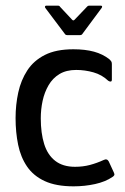

<svg xmlns="http://www.w3.org/2000/svg" viewBox="-20 -652 441 678"><path d="M240 6Q178 6 138 -12.5Q98 -31 75.5 -64Q53 -97 44 -141Q35 -185 35 -235Q35 -282 44.5 -325.5Q54 -369 76.5 -403.5Q99 -438 138.5 -458Q178 -478 239 -478Q281 -478 312 -469.5Q343 -461 366 -443Q372 -437 373.5 -434Q375 -431 375 -425V-371Q375 -364 370.5 -364Q366 -364 362 -367Q340 -388 310 -396.5Q280 -405 249 -405Q214 -405 190 -390.5Q166 -376 151.5 -351Q137 -326 130.5 -296Q124 -266 124 -234Q124 -182 136 -143.5Q148 -105 175 -84Q202 -63 245 -63Q273 -63 297.5 -69.5Q322 -76 346 -87Q358 -93 364 -82L382 -43Q385 -37 383.5 -33.5Q382 -30 377 -27Q352 -10 315.5 -2Q279 6 240 6ZM217 -528Q212 -528 210 -531L140 -624Q138 -627 139 -629.5Q140 -632 143 -632H185Q190 -632 192 -628L235 -582Q239 -578 243 -582L287 -628Q290 -632 294 -632H336Q340 -632 340.5 -629.5Q341 -627 339 -624L270 -531Q268 -528 263 -528Z"/></svg>

Font: Glory Thin Medium
Style: Regular
Weight: 500
Version: Version 1.011